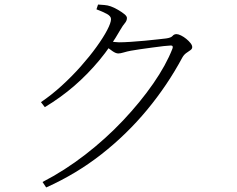

<svg xmlns="http://www.w3.org/2000/svg" viewBox="-20 -784 1040 844"><path d="M160 -335Q206 -366 251 -407Q296 -448 335 -492Q374 -536 404 -577.5Q434 -619 451 -651.5Q468 -684 468 -700Q468 -713 449.5 -723Q431 -733 404 -743L411 -764Q424 -763 438.5 -762Q453 -761 467 -756Q481 -751 497.5 -741.5Q514 -732 526 -722.5Q538 -713 538 -705Q538 -693 529 -682.5Q520 -672 509 -653Q468 -581 417 -519.5Q366 -458 306.5 -406.5Q247 -355 177 -313ZM167 16Q264 -34 354.5 -104Q445 -174 521 -254.5Q597 -335 653.5 -416.5Q710 -498 738 -570Q743 -584 731 -584Q723 -584 700.5 -581.5Q678 -579 649.5 -575Q621 -571 595.5 -567.5Q570 -564 555 -561Q539 -558 524 -553.5Q509 -549 500 -549Q489 -549 474 -559.5Q459 -570 442 -583L456 -603Q471 -601 482.5 -599.5Q494 -598 503 -598Q523 -598 554 -600Q585 -602 617 -605Q649 -608 674.5 -611Q700 -614 710 -615Q732 -618 738.5 -626Q745 -634 756 -634Q764 -634 776 -628Q788 -622 799 -613Q810 -604 817.5 -594.5Q825 -585 825 -577Q825 -569 817 -563.5Q809 -558 799 -551Q789 -544 782 -532Q716 -409 626.5 -301Q537 -193 426 -106Q315 -19 183 40Z"/></svg>

Font: Noto Serif JP
Style: Regular
Weight: 200
Designer: Ryoko NISHIZUKA 西塚涼子 (kana & ideographs); Frank Grießhammer (Latin, Greek & Cyrillic); Wenlong ZHANG 张文龙 (bopomofo); San
Foundry: Adobe
Version: Version 2.001;hotconv 1.1.0;makeotfexe 2.6.0